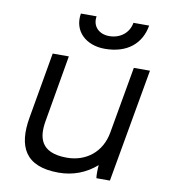

<svg xmlns="http://www.w3.org/2000/svg" viewBox="-81 -791 779 867"><g transform="rotate(10 308.0 -357.5)"><path d="M245 5C310 5 369 -17 418 -60C416 -38 416 -12 418 0H480L572 -520H498L444 -214C428 -122 358 -68 270 -68C145 -68 135 -142 147 -213L200 -520H126L73 -216C50 -83 90 5 245 5ZM353 -582C458 -582 519 -637 533 -720H461C453 -673 414 -642 363 -642C317 -642 284 -673 292 -720H220C206 -637 268 -582 353 -582Z"/></g></svg>

Font: Fixel Display
Style: Italic
Weight: 400
Italic angle: -10°
Designer: AlfaBravo + MacPaw
Foundry: Kyrylo Tkachov, Marchela Mozhyna, Serhii Makarenko, Maria Weinstein, Zakhar Kryvoshyya
Version: Version 1.210;Glyphs 3.2 (3217)